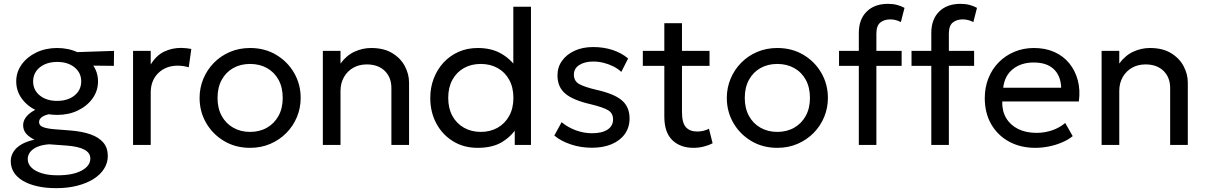

<svg xmlns="http://www.w3.org/2000/svg" viewBox="-20 -755 6281 1000"><path d="M273 225Q218 225 174.2 215Q130.5 205 99.5 186.8Q68.5 168.5 52.2 142.5Q36 116.5 36 84.5Q36 58 50 35.8Q64 13.5 91.5 -2.8Q119 -19 159.5 -27.5Q130 -42 115.2 -60.2Q100.5 -78.5 100.5 -102.5Q100.5 -123 112.5 -140.8Q124.5 -158.5 146.2 -172.8Q168 -187 198.2 -196.2Q228.5 -205.5 265 -208L287.5 -165Q255.5 -165 232.2 -159.5Q209 -154 196.2 -143.8Q183.5 -133.5 183.5 -119.5Q183.5 -100.5 204.8 -92.8Q226 -85 262 -82L346 -75.5Q408.5 -70.5 452 -55Q495.5 -39.5 518.5 -12Q541.5 15.5 541.5 57.5Q541.5 93 522.2 123.8Q503 154.5 467.5 177Q432 199.5 382.5 212.2Q333 225 273 225ZM280 158Q359.5 158 405 133.5Q450.5 109 450.5 70.5Q450.5 41 419.2 24.2Q388 7.5 325 3L236 -3.5Q201 -1 176 9.2Q151 19.5 137.8 36Q124.5 52.5 124.5 73.5Q124.5 98.5 143.5 117.5Q162.5 136.5 197.2 147.2Q232 158 280 158ZM277.5 -156.5Q217.5 -156.5 169.2 -179.8Q121 -203 92.8 -242.5Q64.5 -282 64.5 -331Q64.5 -379.5 92.8 -419Q121 -458.5 169.5 -481.8Q218 -505 277.5 -505Q337.5 -505 385.8 -481.8Q434 -458.5 462.2 -419Q490.5 -379.5 490.5 -331Q490.5 -282 462.2 -242.5Q434 -203 386 -179.8Q338 -156.5 277.5 -156.5ZM277.5 -229.5Q314.5 -229.5 342.8 -242.2Q371 -255 387 -277.8Q403 -300.5 403 -331Q403 -376 368.2 -404.2Q333.5 -432.5 277.5 -432.5Q240.5 -432.5 212.2 -419.5Q184 -406.5 168.2 -383.8Q152.5 -361 152.5 -331Q152.5 -286 187.2 -257.8Q222 -229.5 277.5 -229.5ZM355 -414.5 321 -481.5 574 -490 573 -412Z M673 0V-490H765V-419Q794.5 -467 835.2 -486.2Q876 -505.5 922 -505.5Q936.5 -505.5 950 -504Q963.5 -502.5 976.5 -500L963 -404.5Q949 -408.5 934.5 -410.8Q920 -413 906 -413Q844.5 -413 804.8 -374.8Q765 -336.5 765 -272.5V0Z M1282.5 15Q1206.5 15 1147 -20.5Q1087.5 -56 1053.5 -115Q1019.5 -174 1019.5 -245Q1019.5 -297.5 1039 -344.5Q1058.5 -391.5 1094 -427.8Q1129.5 -464 1177.5 -484.5Q1225.5 -505 1282.5 -505Q1359 -505 1418.5 -469.5Q1478 -434 1512 -375Q1546 -316 1546 -245Q1546 -192.5 1526.5 -145.5Q1507 -98.5 1471.5 -62.5Q1436 -26.5 1388 -5.8Q1340 15 1282.5 15ZM1282.5 -68Q1332 -68 1370.2 -89.8Q1408.5 -111.5 1430.5 -151.2Q1452.5 -191 1452.5 -245Q1452.5 -299.5 1430.8 -339.2Q1409 -379 1370.5 -400.5Q1332 -422 1282.5 -422Q1233 -422 1194.8 -400.5Q1156.5 -379 1134.8 -339.2Q1113 -299.5 1113 -245Q1113 -191 1134.8 -151.2Q1156.5 -111.5 1195 -89.8Q1233.5 -68 1282.5 -68Z M1661.5 0V-490H1753.5V-424Q1785 -467 1827 -486Q1869 -505 1913 -505Q1979.5 -505 2023.2 -478.2Q2067 -451.5 2088.8 -410Q2110.5 -368.5 2110.5 -325V0H2018.5V-296.5Q2018.5 -352 1984 -385.8Q1949.5 -419.5 1890 -419.5Q1851 -419.5 1820.2 -402.2Q1789.5 -385 1771.5 -353.5Q1753.5 -322 1753.5 -281V0Z M2467.5 15Q2395 15 2339.2 -19.5Q2283.5 -54 2252.2 -112.8Q2221 -171.5 2221 -245Q2221 -299 2239 -346Q2257 -393 2289.8 -428.8Q2322.5 -464.5 2368 -484.8Q2413.5 -505 2468.5 -505Q2539 -505 2589.2 -476.5Q2639.5 -448 2672 -400L2653.5 -379.5V-720H2745.5V0H2661V-115L2674.5 -94Q2646 -47 2596.2 -16Q2546.5 15 2467.5 15ZM2484 -68Q2533.5 -68 2571.8 -89.8Q2610 -111.5 2632 -151.2Q2654 -191 2654 -245Q2654 -299.5 2632.2 -339.2Q2610.5 -379 2572 -400.5Q2533.5 -422 2484 -422Q2434.5 -422 2396.2 -400.5Q2358 -379 2336.2 -339.2Q2314.5 -299.5 2314.5 -245Q2314.5 -191 2336.2 -151.2Q2358 -111.5 2396.5 -89.8Q2435 -68 2484 -68Z M3063 14.5Q3005 14.5 2953.2 -2.8Q2901.5 -20 2867 -49L2905 -118.5Q2937.5 -91.5 2979.2 -76.2Q3021 -61 3063 -61Q3115 -61 3144 -79.8Q3173 -98.5 3173 -133Q3173 -165 3148 -180.5Q3123 -196 3055 -212.5Q2965 -233 2924.2 -267.5Q2883.5 -302 2883.5 -362.5Q2883.5 -405.5 2907.5 -438.8Q2931.5 -472 2973.2 -491Q3015 -510 3069.5 -510Q3123.5 -510 3170.2 -494.8Q3217 -479.5 3251.5 -450.5L3216 -380.5Q3198.5 -397 3174.8 -409Q3151 -421 3124 -427.8Q3097 -434.5 3070 -434.5Q3025.5 -434.5 2997.2 -416.5Q2969 -398.5 2969 -366.5Q2969 -333 2996.2 -317.5Q3023.5 -302 3087 -287Q3179 -266.5 3219 -232.2Q3259 -198 3259 -138Q3259 -91.5 3234.5 -57.2Q3210 -23 3166 -4.2Q3122 14.5 3063 14.5Z M3592 15Q3523.5 15 3481.8 -25Q3440 -65 3440 -148.5V-634H3532V-490H3675.5V-412H3532V-171.5Q3532 -115.5 3552.2 -92.8Q3572.5 -70 3611.5 -70Q3629 -70 3644.8 -74Q3660.5 -78 3672.5 -84.5L3691.5 -9Q3671 2 3645 8.5Q3619 15 3592 15ZM3328 -412V-490H3454V-412Z M4028.5 15Q3952.5 15 3893 -20.5Q3833.5 -56 3799.5 -115Q3765.5 -174 3765.5 -245Q3765.5 -297.5 3785 -344.5Q3804.5 -391.5 3840 -427.8Q3875.5 -464 3923.5 -484.5Q3971.5 -505 4028.5 -505Q4105 -505 4164.5 -469.5Q4224 -434 4258 -375Q4292 -316 4292 -245Q4292 -192.5 4272.5 -145.5Q4253 -98.5 4217.5 -62.5Q4182 -26.5 4134 -5.8Q4086 15 4028.5 15ZM4028.5 -68Q4078 -68 4116.2 -89.8Q4154.5 -111.5 4176.5 -151.2Q4198.5 -191 4198.5 -245Q4198.5 -299.5 4176.8 -339.2Q4155 -379 4116.5 -400.5Q4078 -422 4028.5 -422Q3979 -422 3940.8 -400.5Q3902.5 -379 3880.8 -339.2Q3859 -299.5 3859 -245Q3859 -191 3880.8 -151.2Q3902.5 -111.5 3941 -89.8Q3979.5 -68 4028.5 -68Z M4453 0V-583Q4453 -654 4493.8 -694.5Q4534.5 -735 4605 -735Q4631.5 -735 4652.8 -729.2Q4674 -723.5 4691 -714L4672 -640Q4657.5 -647.5 4643.8 -650.8Q4630 -654 4617 -654Q4585 -654 4564.8 -637.5Q4544.5 -621 4544.5 -579.5V-490H4676V-412H4544.5V0ZM4350 -412V-490H4467V-412ZM4830.5 0V-583Q4830.5 -654 4871.2 -694.5Q4912 -735 4982.5 -735Q5009 -735 5030.2 -729.2Q5051.5 -723.5 5068.5 -714L5049.5 -640Q5035 -647.5 5021.2 -650.8Q5007.5 -654 4994.5 -654Q4962.5 -654 4942.2 -637.5Q4922 -621 4922 -579.5V-490H5053.5V-412H4922V0ZM4727.5 -412V-490H4844.5V-412Z M5373 15Q5295 15 5235.5 -17.5Q5176 -50 5142.5 -108.2Q5109 -166.5 5109 -244Q5109 -300 5128.2 -348Q5147.5 -396 5182.2 -431Q5217 -466 5263.8 -485.5Q5310.5 -505 5365.5 -505Q5425 -505 5471.8 -484Q5518.5 -463 5549.2 -425.2Q5580 -387.5 5593.5 -336.8Q5607 -286 5599 -226.5H5200Q5198.5 -177.5 5220 -140.8Q5241.5 -104 5282.2 -83.5Q5323 -63 5379 -63Q5420 -63 5459 -76Q5498 -89 5528 -114.5L5567 -46Q5543 -26.5 5510.2 -12.8Q5477.5 1 5442 8Q5406.5 15 5373 15ZM5205 -298H5507Q5505 -360 5468.5 -394.8Q5432 -429.5 5364 -429.5Q5298 -429.5 5255 -394.8Q5212 -360 5205 -298Z M5717.5 0V-490H5809.5V-424Q5841 -467 5883 -486Q5925 -505 5969 -505Q6035.5 -505 6079.2 -478.2Q6123 -451.5 6144.8 -410Q6166.5 -368.5 6166.5 -325V0H6074.5V-296.5Q6074.5 -352 6040 -385.8Q6005.5 -419.5 5946 -419.5Q5907 -419.5 5876.2 -402.2Q5845.5 -385 5827.5 -353.5Q5809.5 -322 5809.5 -281V0Z"/></svg>

Font: Geologica Roman Light
Style: Regular
Weight: 300
Designer: Sindre Bremnes, Frode Helland
Foundry: Monokrom Skriftforlag AS
Version: Version 1.010;gftools[0.9.28]